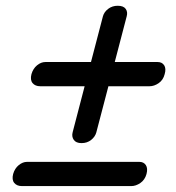

<svg xmlns="http://www.w3.org/2000/svg" viewBox="-20 -672 596 650"><path d="M256 -187.5Q237.5 -187.5 229.8 -198.5Q222 -209.5 226 -224.5L266.5 -380H116.5Q99 -380 90.2 -390.8Q81.5 -401.5 86.5 -421Q92 -440 105.5 -451Q119 -462 133.5 -462H288L328.5 -617Q332.5 -631.5 346.2 -642Q360 -652.5 378.5 -652.5Q398 -652.5 405.5 -642Q413 -631.5 409 -617L368.5 -462H514Q528.5 -462 535.8 -451Q543 -440 537.5 -421Q532.5 -401 517.2 -390.5Q502 -380 486 -380H347L306 -223.5Q302 -209 288.5 -198.2Q275 -187.5 256 -187.5ZM24.5 -83Q30 -102 43.5 -113Q57 -124 71.5 -124H452Q466.5 -124 473.8 -113Q481 -102 476 -83Q470.5 -63 455.2 -52.5Q440 -42 424 -42H54.5Q37 -42 28.2 -52.8Q19.5 -63.5 24.5 -83Z"/></svg>

Font: Fraunces 72pt SuperSoft SemiBold
Style: Italic
Weight: 600
Italic angle: -16°
Version: Version 1.000;[b76b70a41]